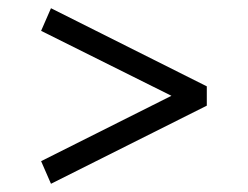

<svg xmlns="http://www.w3.org/2000/svg" viewBox="-20 -569 603 467"><path d="M483 -359 104 -549 80 -494 397 -336 80 -177 104 -122 483 -312Z"/></svg>

Font: LT Wave Alt Light
Style: Regular
Weight: 300
Designer: Daniel Lyons
Version: Version 2.5 (Glyphs App)